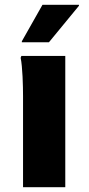

<svg xmlns="http://www.w3.org/2000/svg" viewBox="-20 -780 369 800"><path d="M71 -604H184L309 -756V-760H157L71 -608ZM76 -380V0H252V-547H69L66 -539C74 -503 76 -420 76 -380Z"/></svg>

Font: Kufam Arabic Latin Roman Bold
Style: Regular
Weight: 700
Designer: Wael Morcos & Artur Schmal
Version: Version 1.200;PS 001.200;hotconv 1.0.88;makeotf.lib2.5.64775